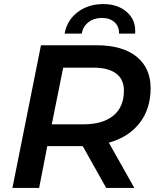

<svg xmlns="http://www.w3.org/2000/svg" viewBox="-20 -922 771 942"><path d="M514 -222 639 0H501L386 -205H385H212L172 0H41L181 -700H453Q580 -700 649.5 -644.5Q719 -589 719 -489Q719 -388 665 -318.5Q611 -249 514 -222ZM588 -477Q588 -533 549.5 -561.5Q511 -590 439 -590H290L234 -312H389Q484 -312 536 -354.5Q588 -397 588 -477ZM487 -902Q559 -902 603.5 -862Q648 -822 643 -757H564Q565 -792 542 -813Q519 -834 480 -834Q441 -834 414 -813Q387 -792 381 -757H297Q309 -823 361 -862.5Q413 -902 487 -902Z"/></svg>

Font: Montserrat Alternates SemiBold
Style: Italic
Weight: 600
Italic angle: -11.3°
Designer: Julieta Ulanovsky
Foundry: Julieta Ulanovsky
Version: Version 7.200